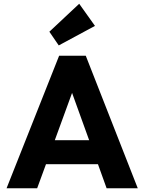

<svg xmlns="http://www.w3.org/2000/svg" viewBox="-20 -1003 769 1023"><path d="M15 0H178L225 -128H502L548 0H714L437 -706H295ZM243 -834 293 -761 486 -865 402 -983ZM272 -256 364 -508 455 -256Z"/></svg>

Font: MV Cash
Style: Bold
Weight: 700
Designer: Rodrigo Fuenzalida
Foundry: fragTYPE
Version: Version 1.100;Glyphs 3.1.2 (3151)